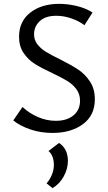

<svg xmlns="http://www.w3.org/2000/svg" viewBox="-20 -684 562 998"><path d="M252 -304Q196 -330 161.5 -351.5Q127 -373 103 -408Q79 -443 79 -493Q79 -573 137.5 -618.5Q196 -664 287 -664Q333 -664 380 -652.5Q427 -641 461 -619L419 -553Q390 -575 350.5 -588.5Q311 -602 273 -602Q216 -602 186.5 -574Q157 -546 157 -506Q157 -476 174.5 -453.5Q192 -431 219 -414.5Q246 -398 291 -376Q349 -347 385.5 -323Q422 -299 447.5 -260.5Q473 -222 473 -168Q473 -84 411 -38.5Q349 7 253 7Q192 7 138.5 -11Q85 -29 49 -58L97 -128Q132 -95 177.5 -75.5Q223 -56 270 -56Q328 -56 362 -84.5Q396 -113 396 -160Q396 -195 377 -220.5Q358 -246 330 -263Q302 -280 252 -304ZM222 269Q240 249 250 223.5Q260 198 260 173Q260 149 252.5 130Q245 111 232 101L287 59Q333 90 333 152Q333 193 311.5 232.5Q290 272 253 294Z"/></svg>

Font: Ysabeau Infant Medium
Style: Regular
Weight: 500
Designer: Christian Thalmann (Catharsis Fonts)
Version: Version 0.003